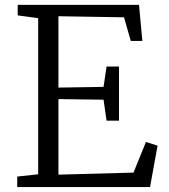

<svg xmlns="http://www.w3.org/2000/svg" viewBox="-20 -763 689 783"><path d="M50.3 -43 135.7 -52.2V-689L52.2 -700.2V-743.2H546.9L560.5 -596.2H513.2L485.8 -692.4L218.3 -696.8V-405.8L402.3 -408.7L414.6 -491.7H465.3V-271H414.6L402.3 -356.4L218.3 -358.9V-50.8L524.4 -59.1L575.2 -184.1L622.6 -168.9L591.8 0H50.3Z"/></svg>

Font: MerriweatherLight
Style: Regular
Weight: 300
Designer: Eben Sorkin ( sorkintype@gmail.com )
Foundry: Eben Sorkin
Version: Version 1.055; ttfautohint (v1.4.1)